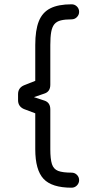

<svg xmlns="http://www.w3.org/2000/svg" viewBox="-20 -698 398 893"><path d="M313 175Q221 175 182.5 133.8Q144 92.5 144 -4V-171L91 -191Q64 -203 64 -232V-260Q64 -289 91 -301L144 -322V-489Q144 -557.5 160.5 -599Q177 -640.5 214 -659.2Q251 -678 313 -678Q327.5 -678 337.8 -667.8Q348 -657.5 348 -643Q348 -629 337.8 -618.5Q327.5 -608 313 -608Q282.5 -608 263.2 -603.2Q244 -598.5 233.2 -585.8Q222.5 -573 218.2 -549.5Q214 -526 214 -489V-304Q214 -272 187 -263L102 -234V-258L187 -230Q214 -221 214 -189V-4Q214 41.5 221.5 65Q229 88.5 250.2 96.8Q271.5 105 313 105Q327.5 105 337.8 115.2Q348 125.5 348 140Q348 154 337.8 164.5Q327.5 175 313 175Z"/></svg>

Font: Jura Light
Style: Bold
Weight: 700
Version: Version 5.104